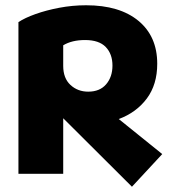

<svg xmlns="http://www.w3.org/2000/svg" viewBox="-20 -660 666 729"><path d="M481 49 220 -211V0H50V-576Q74 -592 114.5 -606.5Q155 -621 205 -630.5Q255 -640 307 -640Q434 -640 505.5 -581Q577 -522 577 -418Q577 -339 537.5 -286Q498 -233 431 -208L596 -75ZM315 -312Q359 -312 383 -340Q407 -368 407 -411Q407 -455 381.5 -481.5Q356 -508 303 -508Q253 -508 220 -488V-410Q220 -363 247.5 -337.5Q275 -312 315 -312Z"/></svg>

Font: Braah One
Style: Regular
Weight: 400
Designer: Ashish Kumar
Foundry: Ashish Kumar
Version: Version 1.001; ttfautohint (v1.8.4.7-5d5b);gftools[0.9.29]